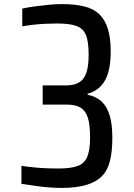

<svg xmlns="http://www.w3.org/2000/svg" viewBox="-20 -837 655 940"><path d="M282 83Q254 83 219.5 80.5Q185 78 150 72.5Q115 67 85 63V-25Q120 -20 151.5 -17Q183 -14 212 -13Q241 -12 267 -12Q325 -12 359 -24Q393 -36 407 -69Q421 -102 421 -164Q421 -227 410 -261Q399 -295 374.5 -310Q350 -325 306 -325H189V-419H306Q341 -419 365.5 -432.5Q390 -446 402 -478.5Q414 -511 414 -570Q414 -635 400 -667Q386 -699 352.5 -710.5Q319 -722 260 -722Q233 -722 202 -720.5Q171 -719 144 -716Q117 -713 89 -708V-795Q116 -801 149 -805.5Q182 -810 217.5 -813.5Q253 -817 283 -817Q345 -817 391 -806Q437 -795 465.5 -768Q494 -741 508 -696Q522 -651 522 -585Q522 -492 493.5 -442.5Q465 -393 409 -378V-373Q450 -365 476.5 -341Q503 -317 516.5 -273.5Q530 -230 530 -161Q530 -97 518.5 -50Q507 -3 479 25.5Q451 54 402.5 68.5Q354 83 282 83Z"/></svg>

Font: Farlight84_Sys_V01
Style: Regular
Weight: 400
Designer: Ryoko NISHIZUKA  (kana, bopomofo & ideographs); Paul D. Hunt (Latin, Greek & Cyrillic); Sandoll Communications , Soo-you
Foundry: Adobe
Version: Version 2.004;October 29, 2024;FontCreator 14.0.0.2814 64-bi